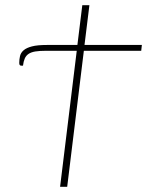

<svg xmlns="http://www.w3.org/2000/svg" viewBox="-20 -723 574 743"><path d="M526.5 -526.5H304.5L240 0H212.5L277 -526.5H159Q133 -526.5 116.5 -523.8Q100 -521 90.2 -514.2Q80.5 -507.5 75.8 -496.5Q71 -485.5 69 -469H61.5Q54.5 -469 54.5 -479.5Q54.5 -493.5 57.5 -506.2Q60.5 -519 71.5 -528.5Q82.5 -538 103.8 -543.5Q125 -549 161 -549H279.5L298.5 -703H326L307 -549H529Z"/></svg>

Font: Lato ExtraLight
Style: Italic
Weight: 275
Italic angle: -7°
Designer: Lukasz Dziedzic with Adam Twardoch and Botio Nikoltchev
Foundry: tyPoland Lukasz Dziedzic
Version: Version 2.015; 2015-08-06; http://www.latofonts.com/